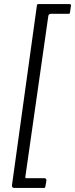

<svg xmlns="http://www.w3.org/2000/svg" viewBox="-20 -762 370 947"><path d="M51 165Q45 165 41.5 161.5Q38 158 39 152L162 -735Q163 -740 165 -741Q167 -742 173 -742H321Q326 -742 328.5 -740Q331 -738 330 -734L325 -699Q324 -695 322.5 -694.5Q321 -694 318 -694H231Q225 -694 221.5 -690Q218 -686 218 -681L105 110Q105 115 105.5 116Q106 117 112 117H199Q204 117 206.5 120Q209 123 209 128L204 157Q203 162 202 163.5Q201 165 195 165H51Z"/></svg>

Font: Libre Franklin Light
Style: Italic
Weight: 300
Italic angle: -8°
Designer: Pablo Impallari, Rodrigo Fuenzalida, Nhung Nguyen
Foundry: Impallari Type
Version: Version 3.000